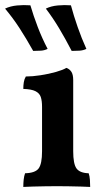

<svg xmlns="http://www.w3.org/2000/svg" viewBox="-57 -735 410 758"><path d="M35 3Q35 -12 36.5 -26Q38 -40 42 -51Q82 -52 95.5 -70Q109 -88 109 -138V-313Q109 -337 104 -352Q99 -367 83 -375Q67 -383 35 -384Q35 -398 37 -410.5Q39 -423 45 -433Q71 -433 103.5 -438Q136 -443 164 -451Q192 -459 205 -467Q217 -463 224.5 -452Q232 -441 232 -419V-138Q232 -88 245 -70Q258 -52 293 -51Q297 -40 298 -25Q299 -10 299 3Q283 2 261.5 1.5Q240 1 216 0.5Q192 0 168 0Q144 0 119 0.5Q94 1 72.5 1.5Q51 2 35 3ZM226 -534Q200 -584 176 -624Q152 -664 124 -701Q144 -711 171 -713.5Q198 -716 223 -714Q234 -673 249.5 -628.5Q265 -584 284 -542Q272 -536 257.5 -535Q243 -534 226 -534ZM74 -534Q46 -584 20 -624Q-6 -664 -37 -701Q-16 -711 10.5 -713.5Q37 -716 63 -714Q75 -673 92 -628.5Q109 -584 131 -542Q119 -536 105 -535Q91 -534 74 -534Z"/></svg>

Font: Vollkorn SemiBold
Style: Regular
Weight: 600
Designer: Friedrich Althausen
Foundry: Friedrich Althausen
Version: Version 5.000